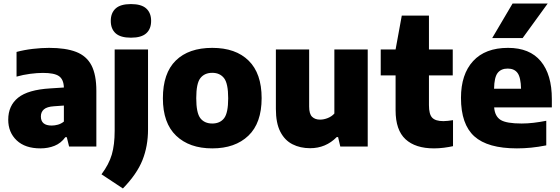

<svg xmlns="http://www.w3.org/2000/svg" viewBox="-20 -828 3164 1085"><path d="M208.5 10.5Q122 10.5 74.2 -34.8Q26.5 -80 26.5 -151.5Q26.5 -231 82.5 -276Q138.5 -321 264.5 -328.5L341 -333.5Q339.5 -379.5 313.2 -397.8Q287 -416 222.5 -416Q190.5 -416 150.2 -410.8Q110 -405.5 73.5 -395V-534.5Q116 -546 165.5 -551.8Q215 -557.5 257.5 -557.5Q351 -557.5 410 -534.8Q469 -512 496.8 -458.8Q524.5 -405.5 524.5 -314.5V0H370.5L357.5 -52.5H349Q325 -19 288.5 -4.2Q252 10.5 208.5 10.5ZM211 -170Q211 -118.5 272 -118.5Q289 -118.5 307.2 -123.5Q325.5 -128.5 341 -141V-231.5L285 -227.5Q245.5 -225 228.2 -210Q211 -195 211 -170Z M674.5 237 553.5 157Q595.5 101 611.8 45.5Q628 -10 628 -89V-548.5H816.5V-96.5Q816.5 -2 785 77Q753.5 156 674.5 237ZM720 -615Q661 -615 633.5 -639.8Q606 -664.5 606 -710Q606 -755 633.5 -780Q661 -805 720 -805Q779 -805 806.5 -780Q834 -755 834 -710Q834 -664.5 806.5 -639.8Q779 -615 720 -615Z M1179.5 10.5Q1050.5 10.5 975.5 -61Q900.5 -132.5 900.5 -272.5Q900.5 -414.5 973.5 -486Q1046.5 -557.5 1179.5 -557.5Q1312 -557.5 1385.2 -485.2Q1458.5 -413 1458.5 -273.5Q1458.5 -132.5 1383.5 -61Q1308.5 10.5 1179.5 10.5ZM1179.5 -130Q1223.5 -130 1246.5 -160Q1269.5 -190 1269.5 -272.5Q1269.5 -356.5 1246 -386.5Q1222.5 -416.5 1179.5 -416.5Q1136 -416.5 1112.5 -386.8Q1089 -357 1089 -273.5Q1089 -190 1112.2 -160Q1135.5 -130 1179.5 -130Z M1732.5 9.5Q1676.5 9.5 1632.8 -12.8Q1589 -35 1564 -83.8Q1539 -132.5 1539 -212.5V-548.5H1727V-226Q1727 -184 1743.8 -168Q1760.5 -152 1788.5 -152Q1810 -152 1832.5 -161Q1855 -170 1869.5 -186.5V-548.5H2058V0H1903L1890.5 -53.5H1883Q1821 9.5 1732.5 9.5Z M2432.5 10.5Q2327.5 10.5 2271.5 -41.2Q2215.5 -93 2215.5 -204.5V-402H2131.5V-548.5H2215.5L2250.5 -740H2404V-548.5H2538.5V-402H2404V-234Q2404 -182 2422.5 -162.8Q2441 -143.5 2485.5 -143.5Q2497.5 -143.5 2510.5 -145Q2523.5 -146.5 2540 -149V-2Q2518 3 2488.8 6.8Q2459.5 10.5 2432.5 10.5Z M2901 10.5Q2736 10.5 2660.5 -57.5Q2585 -125.5 2585 -275Q2585 -408 2653.5 -482.8Q2722 -557.5 2851 -557.5Q2973.5 -557.5 3036 -482Q3098.5 -406.5 3098.5 -268.5V-221H2772.5Q2776.5 -170.5 2809.2 -150.2Q2842 -130 2928 -130Q2960.5 -130 2996.2 -134.2Q3032 -138.5 3067 -145.5V-6.5Q3021.5 2.5 2981 6.5Q2940.5 10.5 2901 10.5ZM2849 -440.5Q2811.5 -440.5 2792.2 -415.8Q2773 -391 2772 -326.5H2924.5Q2923 -390.5 2904.8 -415.5Q2886.5 -440.5 2849 -440.5ZM2761.5 -613 2876.5 -808H3075L2933.5 -613Z"/></svg>

Font: Encode Sans XBd
Style: Regular
Weight: 800
Designer: Multiple Designers
Foundry: Impallari Type
Version: Version 3.002; ttfautohint (v1.8.3) -l 8 -r 50 -G 200 -x 14 